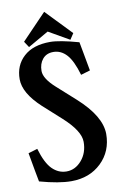

<svg xmlns="http://www.w3.org/2000/svg" viewBox="-98 -950 624 1005"><g transform="rotate(-10 214.0 -447.0)"><path d="M213.9 -734.9Q263.7 -734.9 365.2 -706.5Q366.7 -697.8 376.5 -645.5Q386.2 -593.3 393.6 -551.8L344.2 -537.1Q321.8 -614.7 291.7 -647.5Q261.7 -680.2 221.2 -680.2Q184.6 -680.2 164.1 -655.5Q143.6 -630.9 143.6 -592.8Q143.6 -551.8 204.1 -498L299.8 -412.1Q418.9 -304.7 419.9 -210.4Q419.9 -117.7 357.4 -57.6Q294.9 2.4 197.8 2.4Q132.3 2.4 30.3 -25.9Q29.3 -30.3 19.3 -84.2Q9.3 -138.2 2 -180.7L50.8 -195.3Q73.7 -117.2 106.4 -84.7Q139.2 -52.2 182.1 -52.2Q228.5 -52.2 262.5 -91.8Q296.4 -131.3 296.4 -189.5Q296.4 -248 207.5 -328.1L113.8 -412.6Q23.4 -496.1 23.4 -569.8Q23.4 -643.6 73.2 -689.2Q123 -734.9 213.9 -734.9ZM80.1 -759.3 210.9 -895.5 341.8 -759.3 320.8 -727.5 210.9 -790.5Q169.9 -767.6 101.1 -727.5Z"/></g></svg>

Font: Flanker
Style: Bold
Weight: 700
Designer: Flanker
Foundry: Flanker
Version: Version 2.021